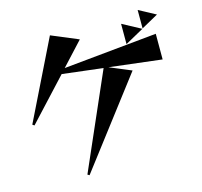

<svg xmlns="http://www.w3.org/2000/svg" viewBox="-125 -972 1250 1186"><g transform="rotate(-15 500.0 -379.5)"><path d="M292 68 559 -542 299 -573 55 -310 43 -318 291 -823 463 -751 327 -604 925 -663V-499L589 -539L728 -481L304 75ZM734 -778 853 -714 734 -648ZM855 -834 963 -776 855 -716Z"/></g></svg>

Font: Tiejili SC
Style: Regular
Weight: 400
Designer: Buernia
Foundry: Ershou Xiaoxi Press
Version: Version 1.100